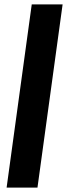

<svg xmlns="http://www.w3.org/2000/svg" viewBox="-20 -851 304 871"><path d="M10 0 124 -831H264L150 0Z"/></svg>

Font: Merriweather 24pt SemiCondensed
Style: Bold Italic
Weight: 700
Width: 4
Italic angle: -7.8°
Designer: Eben Sorkin
Foundry: Eben Sorkin
Version: Version 2.101